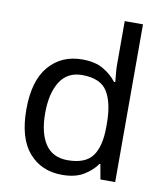

<svg xmlns="http://www.w3.org/2000/svg" viewBox="-85 -831 786 911"><g transform="rotate(10 307.5 -375.0)"><path d="M275 10Q175 10 115 -59.5Q55 -129 55 -267Q55 -405 115.5 -475.5Q176 -546 276 -546Q338 -546 377.5 -523Q417 -500 442 -467H448Q447 -480 444.5 -505.5Q442 -531 442 -546V-760H530V0H459L446 -72H442Q418 -38 378 -14Q338 10 275 10ZM289 -63Q374 -63 408.5 -109.5Q443 -156 443 -250V-266Q443 -366 410 -419.5Q377 -473 288 -473Q217 -473 181.5 -416.5Q146 -360 146 -265Q146 -169 181.5 -116Q217 -63 289 -63Z"/></g></svg>

Font: Noto Sans Hatran
Style: Regular
Weight: 400
Designer: Monotype Design Team
Foundry: Monotype Imaging Inc.
Version: Version 2.001; ttfautohint (v1.8.4.7-5d5b)